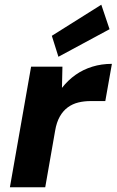

<svg xmlns="http://www.w3.org/2000/svg" viewBox="-20 -795 495 815"><path d="M22 0 112 -512H245L243 -422Q269 -455 301 -477.5Q333 -500 372 -512Q411 -524 455 -524L427 -366H365Q337 -366 312.5 -360Q288 -354 268 -339.5Q248 -325 234 -300.5Q220 -276 214 -240L172 0ZM228 -554 200 -643 410 -775 445 -671Z"/></svg>

Font: DM Sans 12pt Black
Style: Italic
Weight: 900
Italic angle: -10°
Version: Version 4.004;gftools[0.9.30]